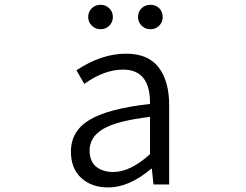

<svg xmlns="http://www.w3.org/2000/svg" viewBox="-20 -781 1040 813"><path d="M437.5 12.7Q368.2 12.7 324.2 -27.3Q280.3 -67.4 280.3 -138.7Q280.3 -226.6 359.9 -273.9Q439.5 -321.3 615.2 -340.8Q617.2 -486.3 501 -486.3Q421.9 -486.3 336.9 -425.8L303.7 -483.4Q409.2 -553.7 513.7 -553.7Q607.4 -553.7 651.9 -495.6Q696.3 -437.5 696.3 -335V0H629.9L623 -66.4H620.1Q527.3 12.7 437.5 12.7ZM460 -52.7Q531.2 -52.7 615.2 -127.9V-286.1Q475.6 -269.5 417.5 -235.4Q359.4 -201.2 359.4 -143.6Q359.4 -97.7 387.2 -75.2Q415 -52.7 460 -52.7ZM406.2 -657.2Q383.8 -657.2 368.7 -672.4Q353.5 -687.5 353.5 -709Q353.5 -731.4 368.7 -746.1Q383.8 -760.7 406.2 -760.7Q427.7 -760.7 442.9 -745.6Q458 -730.5 458 -709Q458 -687.5 442.9 -672.4Q427.7 -657.2 406.2 -657.2ZM564.5 -709Q564.5 -731.4 579.6 -746.1Q594.7 -760.7 617.2 -760.7Q639.6 -760.7 654.3 -746.1Q668.9 -731.4 668.9 -709Q668.9 -687.5 654.3 -672.4Q639.6 -657.2 617.2 -657.2Q594.7 -657.2 579.6 -672.4Q564.5 -687.5 564.5 -709Z"/></svg>

Font: Gen Shin Gothic Monospace Normal
Style: Regular
Weight: 350
Designer: [Source Han Sans]
Ryoko NISHIZUKA  (kana & ideographs); Paul D. Hunt (Latin, Greek & Cyrillic); Wenlong ZHANG  (bopomofo
Version: Version 1.002.20150607